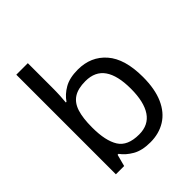

<svg xmlns="http://www.w3.org/2000/svg" viewBox="-210 -893 1036 1036"><g transform="rotate(-45 307.5 -375.0)"><path d="M173 -575Q173 -541 171.5 -511.5Q170 -482 168 -465H173Q196 -499 236 -522Q276 -545 339 -545Q439 -545 499.5 -475.5Q560 -406 560 -268Q560 -176 532.5 -114Q505 -52 455 -21Q405 10 339 10Q276 10 236 -13Q196 -36 173 -68H166L148 0H85V-760H173ZM324 -472Q267 -472 234 -450.5Q201 -429 187 -384.5Q173 -340 173 -271V-267Q173 -168 205.5 -115.5Q238 -63 326 -63Q398 -63 433.5 -116Q469 -169 469 -269Q469 -370 433.5 -421Q398 -472 324 -472Z"/></g></svg>

Font: binaryhoriontal115
Style: Book
Weight: 400
Designer: Jelle Bosma - Monotype Design Team
Foundry: Monotype Imaging Inc.
Version: Version 2.003